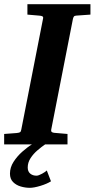

<svg xmlns="http://www.w3.org/2000/svg" viewBox="-35 -691 453 919"><path d="M-15.1 0V-49.8L43.9 -54.2Q55.2 -55.2 60.3 -57.9Q65.4 -60.5 66.9 -70.8L170.9 -601.1Q173.3 -609.9 168 -612.8Q162.6 -615.7 152.8 -616.2L96.2 -621.1V-670.9H397.9V-621.1L329.1 -616.2Q321.3 -615.7 318.4 -611.3Q315.4 -606.9 314 -600.1L210 -69.8Q207.5 -56.6 225.1 -55.2L288.1 -49.8V0ZM209 176.8Q189.9 189 158.7 198.5Q127.4 208 107.9 208Q86.4 208 64.5 201.7Q42.5 195.3 27.6 180.4Q12.7 165.5 12.7 140.1Q12.7 110.4 29.8 83.7Q46.9 57.1 71.5 35.2Q96.2 13.2 119.6 -1H182.6Q164.6 11.2 144.8 28.1Q125 44.9 111.3 65.9Q97.7 86.9 97.7 110.8Q97.7 129.9 109.6 139.9Q121.6 149.9 139.6 149.9Q149.4 149.9 166.5 140.4Q183.6 130.9 189 125Z"/></svg>

Font: Charis
Style: Bold Italic
Weight: 700
Italic angle: -11°
Designer: Walt Agee, Miriam Martin, Annie Olsen, Victor Gaultney, Lorna Priest, Alan Ward, Bob Hallissy, Martin Hosken, Sharon Cor
Foundry: SIL Global
Version: Version 7.000